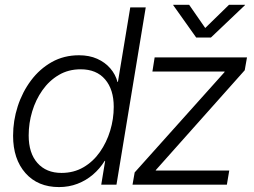

<svg xmlns="http://www.w3.org/2000/svg" viewBox="-20 -758 1043 788"><path d="M222.2 9.8Q135.3 9.8 84.5 -47.6Q33.7 -105 33.7 -200.7Q33.7 -262.7 52.7 -321.5Q71.8 -380.4 107.2 -427.7Q142.6 -475.1 192.4 -503.2Q242.2 -531.2 304.2 -531.2Q346.2 -531.2 378.7 -516.8Q411.1 -502.4 432.6 -477.5Q454.1 -452.6 462.4 -421.4H463.9L514.6 -727.5H578.1L458 0H395.5L411.6 -97.7H409.7Q389.6 -65.4 361.3 -41.3Q333 -17.1 297.9 -3.7Q262.7 9.8 222.2 9.8ZM232.4 -48.3Q282.7 -48.3 322.5 -71.5Q362.3 -94.7 389.9 -134Q417.5 -173.3 432.1 -221.4Q446.8 -269.5 446.8 -319.3Q446.8 -390.6 411.4 -432.1Q376 -473.6 311 -473.6Q260.7 -473.6 221.2 -450.2Q181.6 -426.8 154.1 -387.7Q126.5 -348.6 112.1 -300.5Q97.7 -252.4 97.7 -202.1Q97.7 -129.4 133.8 -88.9Q169.9 -48.3 232.4 -48.3ZM523.9 0 532.7 -50.3 901.4 -461.9 901.9 -464.4H605.5L614.7 -522.5H993.7L984.4 -469.7L619.6 -60.1L619.1 -58.1H920.9L911.1 0ZM756.3 -738.3 822.3 -643.1 919.9 -738.3H985.8L985.4 -736.8L845.7 -604H785.2L690.9 -736.8V-738.3Z"/></svg>

Font: Inter 28pt Light
Style: Italic
Weight: 300
Italic angle: -9.3988°
Designer: Rasmus Andersson
Foundry: rsms
Version: Version 4.001;git-66647c0bb